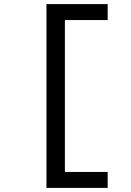

<svg xmlns="http://www.w3.org/2000/svg" viewBox="-20 -780 640 938"><path d="M506 138V60H297V-682H506V-760H207V138Z"/></svg>

Font: IBM Plex Mono Medm
Style: Regular
Weight: 500
Monospace: yes
Designer: Mike Abbink, Paul van der Laan, Pieter van Rosmalen
Foundry: Bold Monday
Version: Version 2.004